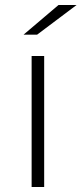

<svg xmlns="http://www.w3.org/2000/svg" viewBox="-20 -745 325 765"><path d="M106 0V-522H156V0ZM74 -607 213 -725H285L128 -607Z"/></svg>

Font: Montserrat Light
Style: Regular
Weight: 300
Designer: Julieta Ulanovsky
Foundry: Julieta Ulanovsky
Version: Version 9.000; ttfautohint (v1.8.4.7-5d5b)